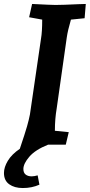

<svg xmlns="http://www.w3.org/2000/svg" viewBox="-61 -730 453 969"><path d="M-41 143Q-41 114 -21.5 81.5Q-2 49 39 21Q66 -59 75.5 -92.5Q85 -126 90 -152L146 -535Q152 -569 152 -631L86 -643L101 -710Q199 -705 219 -705Q254 -705 338 -709L372 -710L366 -638L297 -631Q281 -576 276 -541L225 -182Q216 -130 216 -70L286 -63L271 0H182Q117 26 87 61Q57 96 57 123Q57 142 68.5 151Q80 160 99 160Q112 160 129 155L138 202Q100 219 54 219Q12 219 -14.5 200Q-41 181 -41 143Z"/></svg>

Font: Andada Pro
Style: Bold Italic
Weight: 700
Italic angle: -7°
Designer: Carolina Giovagnoli
Foundry: Huerta Tipografica
Version: Version 3.005; ttfautohint (v1.8.4)